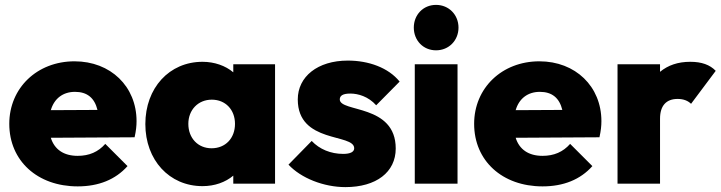

<svg xmlns="http://www.w3.org/2000/svg" viewBox="-20 -752 2950 786"><path d="M298 11C384 11 453 -17 502 -72L411 -163C382 -130 345 -114 298 -114C241 -114 203 -140 188 -188L531 -190C537 -217 539 -237 539 -256C539 -398 433 -501 285 -501C132 -501 18 -392 18 -245C18 -94 133 11 298 11ZM188 -301C202 -349 238 -376 287 -376C337 -376 367 -351 379 -302Z M809 10C859 10 903 -6 935 -33V0H1106V-489H935V-456C903 -483 858 -499 809 -499C673 -499 575 -392 575 -244C575 -97 673 10 809 10ZM751 -245C751 -302 791 -344 847 -344C903 -344 942 -303 942 -245C942 -186 903 -145 846 -145C791 -145 751 -186 751 -245Z M1394 14C1520 14 1600 -47 1600 -144C1600 -327 1371 -291 1371 -345C1371 -360 1383 -369 1414 -369C1446 -369 1488 -357 1520 -321L1616 -418C1570 -475 1489 -504 1404 -504C1280 -504 1199 -438 1199 -345C1199 -163 1430 -207 1430 -145C1430 -130 1414 -122 1385 -122C1334 -122 1288 -141 1256 -175L1161 -78C1212 -23 1305 14 1394 14Z M1678 0H1853V-489H1678ZM1674 -639C1674 -587 1712 -546 1765 -546C1818 -546 1857 -587 1857 -639C1857 -691 1818 -732 1765 -732C1712 -732 1674 -691 1674 -639Z M2201 11C2287 11 2356 -17 2405 -72L2314 -163C2285 -130 2248 -114 2201 -114C2144 -114 2106 -140 2091 -188L2434 -190C2440 -217 2442 -237 2442 -256C2442 -398 2336 -501 2188 -501C2035 -501 1921 -392 1921 -245C1921 -94 2036 11 2201 11ZM2091 -301C2105 -349 2141 -376 2190 -376C2240 -376 2270 -351 2282 -302Z M2508 0H2682V-266C2682 -320 2708 -347 2754 -347C2779 -347 2797 -339 2809 -327L2910 -462C2886 -487 2852 -499 2806 -499C2755 -499 2715 -485 2682 -458V-489H2508Z"/></svg>

Font: MV Cash ExtraBold
Style: Regular
Weight: 800
Designer: Rodrigo Fuenzalida
Foundry: fragTYPE
Version: Version 1.100;Glyphs 3.1.2 (3151)